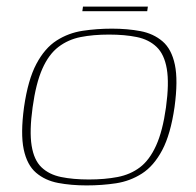

<svg xmlns="http://www.w3.org/2000/svg" viewBox="-20 -556 595 583"><path d="M243 7Q196 7 156.5 -0.5Q117 -8 89.5 -31.5Q62 -55 52 -102.5Q42 -150 53 -231Q65 -314 90.5 -362Q116 -410 152 -433Q188 -456 231 -462.5Q274 -469 320 -469Q367 -469 406.5 -461.5Q446 -454 473.5 -430.5Q501 -407 511 -359.5Q521 -312 510 -231Q498 -148 472.5 -100Q447 -52 411 -29Q375 -6 332.5 0.5Q290 7 243 7ZM250 -11Q298 -11 337 -18.5Q376 -26 405 -48Q434 -70 454 -114Q474 -158 484 -230Q494 -303 486.5 -347Q479 -391 455.5 -413.5Q432 -436 395.5 -443.5Q359 -451 311 -451Q263 -451 225 -443.5Q187 -436 157.5 -413.5Q128 -391 108.5 -347Q89 -303 79 -230Q69 -158 76 -114Q83 -70 106 -48Q129 -26 165.5 -18.5Q202 -11 250 -11ZM230 -522 232 -536H429L427 -522Z"/></svg>

Font: Genos Thin Thin
Style: Italic
Weight: 250
Italic angle: -8°
Version: Version 1.010